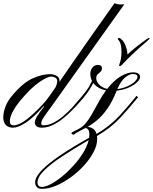

<svg xmlns="http://www.w3.org/2000/svg" viewBox="-20 -799 957 1203"><path d="M62.5 1Q31.7 1 16.1 -16.1Q0.5 -33.2 0.5 -63Q0.5 -95.7 14.9 -132.8Q29.3 -169.9 61.5 -206.5Q127.4 -283.2 186.5 -308.8Q245.6 -334.5 293.5 -334.5Q313.5 -334.5 333.3 -324.5Q353 -314.5 353 -294.4Q353 -292.5 352.8 -290.5Q352.5 -288.6 352.5 -286.1Q391.6 -342.8 444.8 -419.7Q498 -496.6 562.3 -587.9Q626.5 -679.2 697.3 -778.8Q704.1 -775.9 714.8 -773.4Q725.6 -771 738.3 -771Q747.1 -771 759.3 -772.5L295.4 -122.1Q267.1 -84.5 252.7 -62Q238.3 -39.6 238.3 -26.9Q238.3 -13.7 250.5 -13.7Q282.7 -13.7 315.4 -30.5Q348.1 -47.4 377.9 -73Q407.7 -98.6 432.4 -125.5Q457 -152.3 473.6 -172.6Q490.2 -192.9 495.6 -198.2L506.3 -189.9Q500 -183.6 482.2 -162.6Q464.4 -141.6 437.7 -114Q411.1 -86.4 379.2 -60.1Q347.2 -33.7 312.3 -16.4Q277.3 1 242.7 1Q218.8 1 208.5 -8.3Q198.2 -17.6 198.2 -32.2Q198.7 -61.5 256.8 -130.9L252.9 -132.8Q186.5 -59.1 139.4 -29.1Q92.3 1 62.5 1ZM65.9 -13.7Q85.4 -13.7 113.8 -28.8Q142.1 -43.9 187 -84.5Q206.1 -102.5 227.1 -123.5Q248 -144.5 270.5 -171.4Q277.3 -179.7 291.7 -200Q306.2 -220.2 327.1 -250.5Q338.4 -273.9 338.4 -290Q338.4 -305.2 326.7 -312.3Q314.9 -319.3 301.3 -319.3Q277.3 -319.3 226.3 -284.4Q175.3 -249.5 111.3 -173.8Q74.7 -129.4 58.1 -95.9Q41.5 -62.5 41.5 -39.1Q41.5 -13.7 65.9 -13.7ZM242.7 384.3Q220.2 384.3 210.2 372.3Q200.2 360.4 200.2 344.2Q200.2 310.1 242.2 266.8Q284.2 223.6 360.4 172.4Q436.5 121.1 538.6 64Q540 53.7 540 43.9Q540 22.9 532.5 13.2Q524.9 3.4 516.1 3.4H515.1Q500 11.2 486.3 18.1Q472.7 24.9 460 32.7Q448.7 39.1 446.8 42Q444.8 44.9 440.9 44.9Q438 44.9 432.6 41.7Q427.2 38.6 427.2 37.1Q427.2 34.7 431.6 30.5Q436 26.4 450.7 20Q472.2 10.3 488 -0.2Q503.9 -10.7 519.3 -29.3Q534.7 -47.9 554.2 -81.1Q573.7 -114.3 603 -168.5Q612.8 -186.5 623.3 -202.6Q633.8 -218.8 644.5 -232.9Q616.2 -238.3 596.4 -250.5Q576.7 -262.7 564.9 -278.8Q555.7 -262.2 542 -239.5Q528.3 -216.8 505.4 -189.9Q481 -161.6 470.2 -154.3Q459.5 -147 458.5 -147Q455.1 -147 455.1 -149.4Q455.1 -149.9 468.3 -165.8Q481.4 -181.6 495.1 -198.2Q523.4 -231.4 534.7 -251Q545.9 -270.5 556.6 -291.5Q545.9 -313 545.9 -337.4Q545.9 -358.4 558.8 -375.2Q571.8 -392.1 592.8 -392.1Q618.7 -392.1 618.7 -373Q618.7 -357.4 609.9 -349.6Q601.1 -341.8 592 -333.3Q583 -324.7 583 -307.6Q583 -289.6 600.8 -269.8Q618.7 -250 651.4 -241.7Q693.4 -295.4 736.1 -320.6Q778.8 -345.7 813 -345.7Q835.9 -345.7 846.9 -337.4Q857.9 -329.1 857.9 -317.4Q857.9 -301.8 838.4 -283.2Q818.8 -264.6 785.6 -250Q752.4 -235.4 711.4 -231Q682.6 -160.2 651.4 -116.2Q620.1 -72.3 589.1 -46.4Q558.1 -20.5 528.8 -3.9Q574.7 0.5 585 40.5Q672.4 -12.2 730.5 -75.7Q788.6 -139.2 835 -198.2L845.2 -189.9Q793.5 -126 733.6 -61.3Q673.8 3.4 587.4 53.2Q588.9 61 588.9 71.8Q588.9 109.9 566.7 152.8Q544.4 195.8 507.3 236.8Q470.2 277.8 424.6 311Q378.9 344.2 331.8 364.3Q284.7 384.3 242.7 384.3ZM715.3 -240.7Q750 -245.6 778.6 -258.5Q807.1 -271.5 824.2 -287.6Q841.3 -303.7 841.3 -317.9Q841.3 -335.4 812.5 -335.4Q790.5 -335.4 763.9 -313.7Q737.3 -292 715.3 -240.7ZM242.7 372.1Q265.1 372.1 298.6 354.5Q332 336.9 369.1 306.6Q406.2 276.4 440.7 238.3Q475.1 200.2 500.7 158.9Q526.4 117.7 535.6 78.6Q444.8 131.3 372.3 179Q299.8 226.6 257.3 268.3Q214.8 310.1 214.8 346.7Q214.8 356 220.9 364Q227.1 372.1 242.7 372.1ZM730.5 -384.8Q726.1 -384.8 726.1 -388.7Q726.1 -392.1 729.5 -400.9Q733.4 -410.6 737.3 -428.7Q741.2 -446.8 741.2 -475.6Q741.2 -523.4 725.6 -544.4Q722.2 -548.3 720.2 -550.5Q718.3 -552.7 718.3 -555.2Q718.3 -561 726.1 -561Q734.4 -561 747.8 -546.1Q761.2 -531.2 770.5 -501Q774.4 -490.7 776.4 -479.7Q778.3 -468.8 778.8 -458Q814.9 -491.2 843.3 -512.7Q871.6 -534.2 896.5 -552.2Q903.8 -557.6 907.7 -559.3Q911.6 -561 914.1 -561Q917 -561 917 -559.1Q917 -556.2 914.1 -552.7Q911.1 -549.3 896.5 -536.6Q888.7 -530.3 864.3 -508.8Q839.8 -487.3 810.8 -460Q781.7 -432.6 759.3 -408.7Q745.6 -393.6 740.2 -389.2Q734.9 -384.8 730.5 -384.8Z"/></svg>

Font: Pinyon Script
Style: Regular
Weight: 400
Designer: Nicole Fally, Eben Sorkin
Foundry: Sorkin Type Co.
Version: Version 1.008; ttfautohint (v1.8.4.7-5d5b)